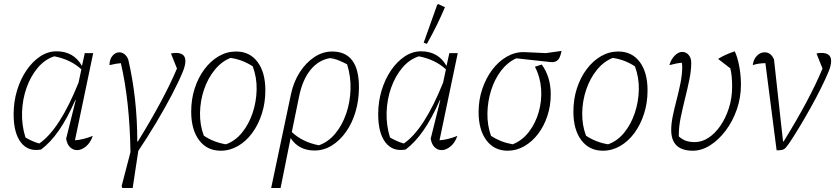

<svg xmlns="http://www.w3.org/2000/svg" viewBox="-20 -744 4167 958"><path d="M185 2Q121 14 84.5 -33Q48 -80 48 -174Q48 -236 65 -292.5Q82 -349 112 -393Q142 -437 180.5 -462.5Q219 -488 262 -488Q348 -488 389 -415L403 -479H445L354 -44Q396 -47 443 -66Q431 -31 408.5 -13Q386 5 365 5Q345 5 330 -9Q315 -23 310 -52L358 -245H356Q316 -154 274 -93.5Q232 -33 185 2ZM107 -58Q124 -48 141 -40.5Q158 -33 176 -28Q278 -98 372 -332L386 -398Q333 -447 251 -463Q204 -448 168.5 -406Q133 -364 112.5 -306Q92 -248 90 -183.5Q88 -119 107 -58Z M668 -38Q732 -142 781 -233Q830 -324 863 -402L833 -477Q839 -478 845 -479Q851 -480 857 -480Q905 -480 905 -440Q905 -417 892 -386Q873 -339 838 -272Q803 -205 759 -131.5Q715 -58 670 9L642 194H590L587 184L631 15Q627 -241 583 -429Q560 -427 526 -419Q527 -450 542 -466.5Q557 -483 575 -483Q588 -483 600 -474.5Q612 -466 620 -447Q665 -253 665 -38Z M1081 8Q1013 8 973.5 -44.5Q934 -97 934 -187Q934 -249 951.5 -303Q969 -357 1000 -398.5Q1031 -440 1071.5 -463.5Q1112 -487 1158 -487Q1226 -487 1265 -435Q1304 -383 1304 -293Q1304 -231 1286.5 -176.5Q1269 -122 1238.5 -80.5Q1208 -39 1167.5 -15.5Q1127 8 1081 8ZM1107 -24Q1153 -40 1187 -81.5Q1221 -123 1240 -179Q1259 -235 1260.5 -296Q1262 -357 1241 -413Q1189 -447 1130 -455Q1085 -437 1051 -395Q1017 -353 998 -297Q979 -241 978 -180.5Q977 -120 997 -67Q1046 -34 1107 -24Z M1333 194 1432 -275Q1445 -336 1476 -384Q1507 -432 1549 -459.5Q1591 -487 1637 -487Q1771 -487 1771 -309Q1771 -244 1754 -186.5Q1737 -129 1706 -85.5Q1675 -42 1635 -17.5Q1595 7 1549 7Q1471 7 1430 -55L1380 194ZM1653 -457Q1641 -457 1630 -455ZM1473 -266 1436 -85Q1489 -35 1571 -19Q1617 -35 1652 -76.5Q1687 -118 1707 -176Q1727 -234 1729 -298Q1731 -362 1712 -423Q1691 -434 1670.5 -442.5Q1650 -451 1626 -454Q1569 -444 1529.5 -395.5Q1490 -347 1473 -266Z M2004 2Q1940 14 1903.5 -33Q1867 -80 1867 -174Q1867 -236 1884 -292.5Q1901 -349 1931 -393Q1961 -437 1999.5 -462.5Q2038 -488 2081 -488Q2167 -488 2208 -415L2222 -479H2264L2173 -44Q2215 -47 2262 -66Q2250 -31 2227.5 -13Q2205 5 2184 5Q2164 5 2149 -9Q2134 -23 2129 -52L2177 -245H2175Q2135 -154 2093 -93.5Q2051 -33 2004 2ZM1926 -58Q1943 -48 1960 -40.5Q1977 -33 1995 -28Q2097 -98 2191 -332L2205 -398Q2152 -447 2070 -463Q2023 -448 1987.5 -406Q1952 -364 1931.5 -306Q1911 -248 1909 -183.5Q1907 -119 1926 -58ZM2110 -525 2094 -531 2161 -719 2166 -724 2200 -708Q2183 -667 2160.5 -621Q2138 -575 2110 -525Z M2513 8Q2446 8 2407 -44Q2368 -96 2368 -185Q2368 -246 2386.5 -300.5Q2405 -355 2436.5 -396.5Q2468 -438 2509 -461.5Q2550 -485 2595 -484L2704 -479L2782 -490Q2775 -456 2764 -445Q2753 -434 2735 -434Q2729 -434 2723.5 -434.5Q2718 -435 2711 -436L2556 -453Q2512 -433 2480 -391Q2448 -349 2430.5 -293.5Q2413 -238 2412 -178.5Q2411 -119 2430 -66Q2453 -51 2479 -40.5Q2505 -30 2538 -24Q2586 -43 2619 -86Q2652 -129 2668 -185Q2684 -241 2680 -300Q2676 -359 2649 -411L2683 -422Q2704 -394 2716 -356.5Q2728 -319 2728 -273Q2728 -216 2711 -165Q2694 -114 2664.5 -75.5Q2635 -37 2596 -14.5Q2557 8 2513 8Z M2988 8Q2920 8 2880.5 -44.5Q2841 -97 2841 -187Q2841 -249 2858.5 -303Q2876 -357 2907 -398.5Q2938 -440 2978.5 -463.5Q3019 -487 3065 -487Q3133 -487 3172 -435Q3211 -383 3211 -293Q3211 -231 3193.5 -176.5Q3176 -122 3145.5 -80.5Q3115 -39 3074.5 -15.5Q3034 8 2988 8ZM3014 -24Q3060 -40 3094 -81.5Q3128 -123 3147 -179Q3166 -235 3167.5 -296Q3169 -357 3148 -413Q3096 -447 3037 -455Q2992 -437 2958 -395Q2924 -353 2905 -297Q2886 -241 2885 -180.5Q2884 -120 2904 -67Q2953 -34 3014 -24Z M3437 8Q3329 8 3329 -96Q3329 -127 3337 -165.5Q3345 -204 3356 -246Q3367 -288 3375.5 -330.5Q3384 -373 3384 -412Q3384 -420 3382 -431Q3357 -429 3320 -419Q3328 -448 3346.5 -466.5Q3365 -485 3384 -485Q3403 -485 3416 -470Q3429 -455 3429 -431Q3429 -392 3419.5 -346Q3410 -300 3398 -252Q3386 -204 3376.5 -158Q3367 -112 3367 -72Q3367 -65 3367 -63Q3386 -47 3404 -41Q3422 -35 3447 -35Q3482 -35 3515 -56.5Q3548 -78 3574.5 -116.5Q3601 -155 3617 -205Q3633 -255 3633 -311Q3633 -338 3631 -360Q3629 -382 3624 -403L3563 -450Q3582 -462 3601 -470.5Q3620 -479 3646 -488Q3660 -459 3668.5 -413.5Q3677 -368 3677 -322Q3677 -257 3656.5 -198Q3636 -139 3601 -92.5Q3566 -46 3523.5 -19Q3481 8 3437 8Z M3890 -38Q4021 -250 4084 -402L4054 -477Q4064 -480 4078 -480Q4127 -480 4127 -440Q4127 -417 4114 -386Q4099 -350 4076 -303.5Q4053 -257 4025 -207Q3997 -157 3968.5 -109.5Q3940 -62 3914 -24Q3900 -4 3890.5 1Q3881 6 3855 6L3799 -429Q3760 -428 3736 -419Q3739 -447 3756 -465Q3773 -483 3795 -483Q3827 -483 3842 -447L3887 -38Z"/></svg>

Font: Piazzolla ExtraLight
Style: Italic
Weight: 200
Italic angle: -11.3°
Designer: Juan Pablo del Peral
Foundry: Huerta Tipografica
Version: Version 1.330